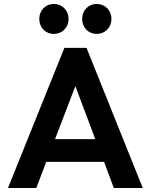

<svg xmlns="http://www.w3.org/2000/svg" viewBox="-20 -943 755 963"><path d="M20 0H162L212 -131H502L551 0H696L414 -703H303ZM177 -848C177 -806 207 -773 250 -773C293 -773 324 -806 324 -848C324 -890 293 -923 250 -923C207 -923 177 -890 177 -848ZM256 -245 358 -511 458 -245ZM392 -848C392 -806 422 -773 465 -773C508 -773 539 -806 539 -848C539 -890 508 -923 465 -923C422 -923 392 -890 392 -848Z"/></svg>

Font: MV Cash SemiBold
Style: Regular
Weight: 600
Designer: Rodrigo Fuenzalida
Foundry: fragTYPE
Version: Version 1.100;Glyphs 3.1.2 (3151)